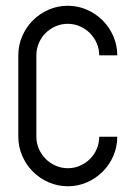

<svg xmlns="http://www.w3.org/2000/svg" viewBox="-20 -650 460 670"><path d="M326.2 -457Q326.2 -479.5 317.4 -499.5Q308.6 -519.5 293.7 -534.4Q278.8 -549.3 258.8 -558.1Q238.8 -566.9 216.3 -566.9Q193.8 -566.9 173.8 -558.1Q153.8 -549.3 138.9 -534.4Q124 -519.5 115.5 -499.5Q106.9 -479.5 106.9 -457V-172.9Q106.9 -150.4 115.7 -130.4Q124.5 -110.4 139.4 -95.5Q154.3 -80.6 174.3 -71.8Q194.3 -63 216.8 -63Q239.3 -63 259.3 -71.8Q279.3 -80.6 294.2 -95.5Q309.1 -110.4 317.6 -130.4Q326.2 -150.4 326.2 -172.9H389.2Q389.2 -136.7 375.2 -105.2Q361.3 -73.7 337.6 -50.3Q314 -26.9 282.7 -13.4Q251.5 0 216.8 0Q181.6 0 150.1 -13.7Q118.7 -27.3 95 -51Q71.3 -74.7 57.6 -106.2Q43.9 -137.7 43.9 -172.9V-457Q43.9 -493.2 57.9 -524.7Q71.8 -556.2 95.5 -579.6Q119.1 -603 150.4 -616.5Q181.6 -629.9 216.3 -629.9Q251.5 -629.9 283 -616.2Q314.5 -602.5 338.1 -578.9Q361.8 -555.2 375.5 -523.7Q389.2 -492.2 389.2 -457Z"/></svg>

Font: Fibel Vienna LRS
Style: Regular
Weight: 400
Designer: Peter Wiegel
Foundry: Peter Wioegel
Version: Version 000.000